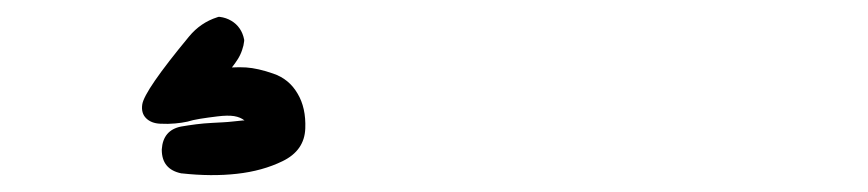

<svg xmlns="http://www.w3.org/2000/svg" viewBox="-20 -72 1040 230"><path d="M206.5 -28.3Q220.2 -44.9 240.2 -51.3L241.7 -51.8H243.2Q251 -50.8 257.1 -47.1Q263.2 -43.5 267.1 -37.8Q271 -32.2 272.5 -24.4V-23.9V-22.9Q272 -17.6 270 -12Q268.1 -6.3 264.9 -1.2Q261.7 3.9 257.8 8.8Q267.1 8.3 274.9 8.8Q289.1 9.8 307.1 16.1Q326.2 22.5 336.4 40Q346.7 57.1 345.7 82Q344.7 108.4 318.4 121.1Q294.4 132.8 263.7 136.2Q233.4 139.6 197.8 135.7H197.3Q173.8 130.9 173.8 107.4V106.9Q175.3 84 196.8 79.6Q205.6 78.1 214.8 76.9Q224.1 75.7 234.4 75.2Q241.2 74.7 247.3 74.5Q253.4 74.2 259.3 73.5Q265.1 72.8 271 72.3Q272 72.3 272.9 72.3Q268.1 68.4 260.5 67.1Q252.9 65.9 240.7 67.4Q229 68.8 219.7 70.3Q210.4 71.8 204.6 73.7Q197.8 75.2 189.7 75.9Q181.6 76.7 171.9 76.2Q161.1 75.7 155 69.6Q148.9 63.5 150.4 53.2Q152.8 36.6 206.5 -28.3Z"/></svg>

Font: NaikaiFont
Style: SemiBold
Weight: 600
Version: Version 1.89